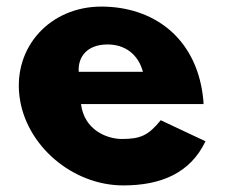

<svg xmlns="http://www.w3.org/2000/svg" viewBox="-20 -548 738 583"><path d="M598 -232C598.3 -238 596.9 -249 596.1 -256C574 -436 443.7 -528 287.7 -528C132.7 -528 20.6 -406 39.1 -256C57.4 -107 199.3 15 354.3 15C468.3 15 557.8 -22 603.9 -119L468 -183C430.7 -137 407 -126 350 -126C305 -126 235.7 -153 226 -232ZM219 -330C216.2 -377 245.8 -413 306.8 -413C358.8 -413 399.4 -384 414 -330Z"/></svg>

Font: Hussar
Style: BdOpOblOne
Weight: 700
Foundry: Cannot Into Space Fonts
Version: Version 2.00